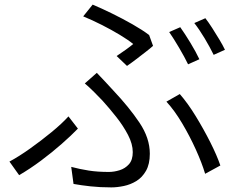

<svg xmlns="http://www.w3.org/2000/svg" viewBox="-20 -780 1040 833"><path d="M486 -537Q506 -550 526 -564.5Q546 -579 558 -589Q536 -607 499.5 -629Q463 -651 421.5 -672Q380 -693 341 -709L382 -760Q420 -744 466 -721.5Q512 -699 555 -674.5Q598 -650 627 -628L644 -581Q633 -571 613 -555.5Q593 -540 571.5 -523.5Q550 -507 531 -494ZM289 -56Q327 -46 365 -40Q403 -34 452 -34Q475 -34 499 -41.5Q523 -49 539.5 -67.5Q556 -86 556 -120Q556 -155 535.5 -194.5Q515 -234 484.5 -272.5Q454 -311 425 -343Q409 -360 388.5 -380.5Q368 -401 348 -418L400 -464Q417 -446 436 -426Q455 -406 472 -387Q540 -315 585 -248Q630 -181 630 -113Q630 -68 613.5 -39Q597 -10 571.5 5.5Q546 21 517 27Q488 33 463 33Q414 33 373 28.5Q332 24 299 18ZM870 -26Q856 -73 829.5 -131.5Q803 -190 770 -245.5Q737 -301 702 -339L760 -372Q795 -332 829.5 -275.5Q864 -219 892.5 -162.5Q921 -106 936 -62ZM318 -222Q289 -192 247.5 -155.5Q206 -119 158.5 -83.5Q111 -48 63 -20L21 -79Q62 -101 110.5 -135.5Q159 -170 204 -207Q249 -244 277 -275ZM762 -662Q782 -634 806 -594.5Q830 -555 845 -523L796 -501Q781 -532 757.5 -572Q734 -612 714 -641ZM871 -701Q885 -683 901 -658Q917 -633 932 -608Q947 -583 956 -564L907 -542Q891 -575 868 -613.5Q845 -652 823 -680Z"/></svg>

Font: Source Han Sans SC Normal
Style: Regular
Weight: 350
Designer: Ryoko NISHIZUKA 西塚涼子 (kana, bopomofo & ideographs); Paul D. Hunt (Latin, Greek & Cyrillic); Sandoll Communications 산돌커뮤니
Foundry: Adobe
Version: Version 2.004;hotconv 1.0.118;makeotfexe 2.5.65603